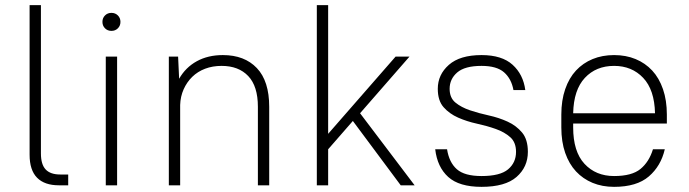

<svg xmlns="http://www.w3.org/2000/svg" viewBox="-20 -720 2676 746"><path d="M209 0Q153 0 124 -29.5Q95 -59 95 -119V-700H139V-124Q139 -81 157.5 -61.5Q176 -42 214 -42H245V0H209Z M391 -500H435V0H391ZM413 -600Q398 -600 388 -610Q378 -620 378 -635Q378 -650 388 -660Q398 -670 413 -670Q428 -670 438 -660Q448 -650 448 -635Q448 -620 438 -610Q428 -600 413 -600Z M636 -500H672L676 -414Q701 -458 744.5 -482Q788 -506 846 -506Q930 -506 978 -455.5Q1026 -405 1026 -305V0H982V-305Q982 -385 944.5 -424.5Q907 -464 841 -464Q806 -464 777 -453Q748 -442 727 -421.5Q706 -401 693.5 -373Q681 -345 680 -312V0H636Z M1351 -250 1255 -140V0H1211V-700H1255V-200L1517 -500H1571L1379 -280L1591 0H1537Z M1851 6Q1764 6 1721.5 -32.5Q1679 -71 1671 -140H1717Q1725 -89 1755 -62.5Q1785 -36 1851 -36Q1923 -36 1954 -62Q1985 -88 1985 -130Q1985 -167 1962.5 -187Q1940 -207 1906 -219Q1872 -231 1833 -239.5Q1794 -248 1760 -263Q1726 -278 1703.5 -303.5Q1681 -329 1681 -375Q1681 -430 1724 -468Q1767 -506 1851 -506Q1930 -506 1971.5 -468.5Q2013 -431 2021 -370H1975Q1967 -414 1938.5 -439Q1910 -464 1851 -464Q1786 -464 1756.5 -438.5Q1727 -413 1727 -375Q1727 -340 1749.5 -321.5Q1772 -303 1806 -291.5Q1840 -280 1879 -271.5Q1918 -263 1952 -247.5Q1986 -232 2008.5 -205Q2031 -178 2031 -130Q2031 -71 1987 -32.5Q1943 6 1851 6Z M2366 6Q2320 6 2282.5 -9.5Q2245 -25 2218 -54Q2191 -83 2176 -126Q2161 -169 2161 -225V-275Q2161 -330 2176 -373.5Q2191 -417 2218 -446Q2245 -475 2282.5 -490.5Q2320 -506 2366 -506Q2412 -506 2449.5 -490.5Q2487 -475 2514 -446Q2541 -417 2556 -373.5Q2571 -330 2571 -275V-240H2207V-225Q2207 -131 2251 -83.5Q2295 -36 2366 -36Q2435 -36 2468.5 -63.5Q2502 -91 2517 -140H2563Q2548 -75 2501 -34.5Q2454 6 2366 6ZM2366 -464Q2296 -464 2252.5 -417.5Q2209 -371 2207 -280H2525Q2523 -371 2479 -417.5Q2435 -464 2366 -464Z"/></svg>

Font: PT Root UI Web Light
Style: Regular
Weight: 300
Designer: Vitaly Kuzmin
Foundry: ParaType Ltd.
Version: Version 1.000W